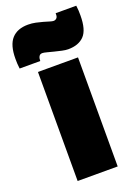

<svg xmlns="http://www.w3.org/2000/svg" viewBox="-202 -847 657 910"><g transform="rotate(-20 127.0 -391.5)"><path d="M26 0V-550H228V0ZM-50 -595Q-52 -609 -52.5 -621.5Q-53 -634 -53 -645Q-53 -714 -24.5 -745.5Q4 -777 58 -777Q78 -777 96.5 -773Q115 -769 131 -764.5Q147 -760 159.5 -756Q172 -752 179 -752Q185 -752 190 -755Q195 -758 197.5 -763Q200 -768 200 -775Q200 -777 200 -779.5Q200 -782 200 -783H304Q306 -770 306.5 -757.5Q307 -745 307 -733Q307 -661 279 -631.5Q251 -602 198 -602Q185 -602 167 -606Q149 -610 131 -614.5Q113 -619 98 -623Q83 -627 76 -627Q66 -627 61 -621Q56 -615 55 -607Q55 -603 54.5 -600Q54 -597 54 -595Z"/></g></svg>

Font: Georama SemiCondensed Black
Style: Regular
Weight: 900
Width: 4
Designer: Jean-Baptiste Levee
Foundry: Production Type
Version: Version 1.001